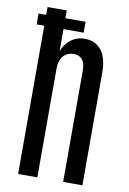

<svg xmlns="http://www.w3.org/2000/svg" viewBox="-95 -927 663 984"><g transform="rotate(10 236.5 -434.5)"><path d="M70.8 0H170.9V-563.5C170.9 -585 174.2 -602.5 180.9 -616C187.6 -629.5 196.6 -639.4 208 -645.8C219.4 -652.1 231.8 -655.3 245.1 -655.3C263.3 -655.3 277.9 -649.5 288.8 -637.9C299.7 -626.4 305.2 -605.6 305.2 -575.7V0H405.3V-584C405.3 -637 394.9 -676.6 374 -702.6C353.2 -728.7 324.4 -741.7 287.6 -741.7C258.3 -741.7 233.2 -732.9 212.2 -715.3C191.2 -697.8 177.4 -677.6 170.9 -654.8V-868.7H70.8ZM31.2 -771.5H275.9V-828.1H31.2Z"/></g></svg>

Font: Antonio
Style: Regular
Weight: 400
Designer: Vernon Adams
Foundry: Vernon Adams
Version: Version 1.002